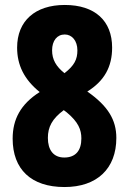

<svg xmlns="http://www.w3.org/2000/svg" viewBox="-20 -744 521 774"><path d="M241 -724C122 -724 49 -660 49 -552C49 -482 77 -424 140 -373C63 -324 31 -263 31 -185C31 -62 105 10 240 10C371 10 449 -64 449 -188C449 -261 415 -317 332 -375C401 -418 432 -475 432 -552C432 -660 363 -724 241 -724ZM241 -605C270 -605 292 -580 292 -541C292 -505 280 -480 240 -449C206 -476 190 -504 190 -541C190 -580 210 -605 241 -605ZM173 -188C173 -232 190 -265 237 -300L249 -291C296 -252 308 -221 308 -186C308 -137 285 -109 239 -109C195 -109 173 -140 173 -188Z"/></svg>

Font: Noto Sans Arabic UI XCn XBd
Style: Regular
Weight: 800
Width: 2
Designer: Monotype Design Team, Nadine Chahine and Nizar Qandah
Foundry: Monotype Imaging Inc.
Version: Version 2.010